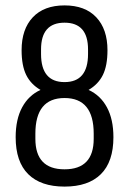

<svg xmlns="http://www.w3.org/2000/svg" viewBox="-20 -683 478 711"><path d="M219 8Q131 8 84.5 -38Q38 -84 38 -175Q38 -241 62 -285.5Q86 -330 130 -350Q94 -371 77 -405.5Q60 -440 60 -497Q60 -575 101.5 -619Q143 -663 219 -663Q295 -663 336.5 -619Q378 -575 378 -497Q378 -440 361 -405.5Q344 -371 308 -350Q352 -330 376 -285.5Q400 -241 400 -175Q400 -84 353.5 -38Q307 8 219 8ZM219 -379Q306 -379 306 -483V-500Q306 -599 219 -599Q132 -599 132 -500V-483Q132 -379 219 -379ZM219 -56Q327 -56 327 -169V-188Q327 -320 219 -320Q111 -320 111 -188V-169Q111 -56 219 -56Z"/></svg>

Font: Sofia Sans Cond
Style: Regular
Weight: 400
Width: 3
Designer: Botio Nikoltchev, Ani Petrova
Foundry: lettersoup
Version: Version 4.100; ttfautohint (v1.8.3)